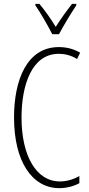

<svg xmlns="http://www.w3.org/2000/svg" viewBox="-20 -969 461 999"><path d="M252 -791H287C312 -838 348 -898 377 -941V-949H355C321 -905 297 -872 270 -829C245 -871 211 -918 185 -949H164V-941C188 -907 227 -840 252 -791ZM286 -689C315 -689 349 -682 381 -662L397 -695C362 -715 326 -724 286 -724C119 -724 53 -551 53 -358C53 -130 146 10 289 10C328 10 366 -1 393 -16V-53C370 -40 335 -25 291 -25C169 -25 92 -158 92 -357C92 -526 145 -689 286 -689Z"/></svg>

Font: Noto Sans Telugu ExtraCondensed ExtraLight
Style: Regular
Weight: 200
Width: 2
Designer: Jelle Bosma - Monotype Design Team
Foundry: Monotype Imaging Inc.
Version: Version 2.005